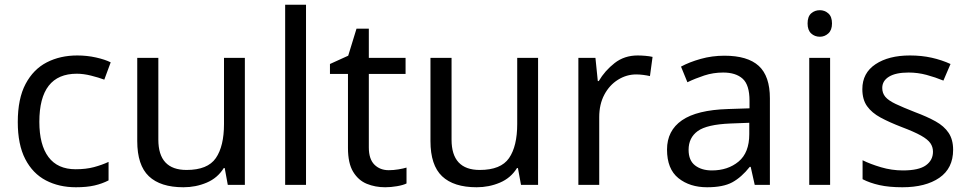

<svg xmlns="http://www.w3.org/2000/svg" viewBox="-20 -780 4086 810"><path d="M300 10Q229 10 173.5 -19Q118 -48 86.5 -109Q55 -170 55 -265Q55 -364 88 -426Q121 -488 177.5 -517Q234 -546 306 -546Q347 -546 385 -537.5Q423 -529 447 -517L420 -444Q396 -453 364 -461Q332 -469 304 -469Q146 -469 146 -266Q146 -169 184.5 -117.5Q223 -66 299 -66Q343 -66 376.5 -75Q410 -84 438 -97V-19Q411 -5 378.5 2.5Q346 10 300 10Z M1013 -536V0H941L928 -71H924Q898 -29 852 -9.5Q806 10 754 10Q657 10 608 -36.5Q559 -83 559 -185V-536H648V-191Q648 -63 767 -63Q856 -63 890.5 -113Q925 -163 925 -257V-536Z M1271 0H1183V-760H1271Z M1620 -62Q1640 -62 1661 -65.5Q1682 -69 1695 -73V-6Q1681 1 1655 5.5Q1629 10 1605 10Q1563 10 1527.5 -4.5Q1492 -19 1470 -55Q1448 -91 1448 -156V-468H1372V-510L1449 -545L1484 -659H1536V-536H1691V-468H1536V-158Q1536 -109 1559.5 -85.5Q1583 -62 1620 -62Z M2250 -536V0H2178L2165 -71H2161Q2135 -29 2089 -9.5Q2043 10 1991 10Q1894 10 1845 -36.5Q1796 -83 1796 -185V-536H1885V-191Q1885 -63 2004 -63Q2093 -63 2127.5 -113Q2162 -163 2162 -257V-536Z M2670 -546Q2685 -546 2702.5 -544.5Q2720 -543 2733 -540L2722 -459Q2709 -462 2693.5 -464Q2678 -466 2664 -466Q2623 -466 2587 -443.5Q2551 -421 2529.5 -380.5Q2508 -340 2508 -286V0H2420V-536H2492L2502 -438H2506Q2532 -482 2573 -514Q2614 -546 2670 -546Z M3036 -545Q3134 -545 3181 -502Q3228 -459 3228 -365V0H3164L3147 -76H3143Q3108 -32 3069.5 -11Q3031 10 2963 10Q2890 10 2842 -28.5Q2794 -67 2794 -149Q2794 -229 2857 -272.5Q2920 -316 3051 -320L3142 -323V-355Q3142 -422 3113 -448Q3084 -474 3031 -474Q2989 -474 2951 -461.5Q2913 -449 2880 -433L2853 -499Q2888 -518 2936 -531.5Q2984 -545 3036 -545ZM3062 -259Q2962 -255 2923.5 -227Q2885 -199 2885 -148Q2885 -103 2912.5 -82Q2940 -61 2983 -61Q3051 -61 3096 -98.5Q3141 -136 3141 -214V-262Z M3439 -737Q3459 -737 3474.5 -723.5Q3490 -710 3490 -681Q3490 -653 3474.5 -639Q3459 -625 3439 -625Q3417 -625 3402 -639Q3387 -653 3387 -681Q3387 -710 3402 -723.5Q3417 -737 3439 -737ZM3482 -536V0H3394V-536Z M4001 -148Q4001 -70 3943 -30Q3885 10 3787 10Q3731 10 3690.5 1Q3650 -8 3619 -24V-104Q3651 -88 3696.5 -74.5Q3742 -61 3789 -61Q3856 -61 3886 -82.5Q3916 -104 3916 -140Q3916 -160 3905 -176Q3894 -192 3865.5 -208Q3837 -224 3784 -244Q3732 -264 3695 -284Q3658 -304 3638 -332Q3618 -360 3618 -404Q3618 -472 3673.5 -509Q3729 -546 3819 -546Q3868 -546 3910.5 -536.5Q3953 -527 3990 -510L3960 -440Q3926 -454 3889 -464Q3852 -474 3813 -474Q3759 -474 3730.5 -456.5Q3702 -439 3702 -409Q3702 -387 3715 -371.5Q3728 -356 3758.5 -341.5Q3789 -327 3840 -307Q3891 -288 3927 -268Q3963 -248 3982 -219.5Q4001 -191 4001 -148Z"/></svg>

Font: Noto Sans Coptic
Style: Regular
Weight: 400
Designer: Monotype Design Team, Denis Moyogo Jacquerye
Foundry: Monotype Imaging Inc.
Version: Version 2.002; ttfautohint (v1.8.4.7-5d5b)